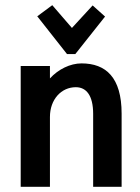

<svg xmlns="http://www.w3.org/2000/svg" viewBox="-20 -722 540 742"><path d="M173 0V-270C173 -338 217 -385 273 -385C313 -385 340 -354 340 -282V0H450V-283C450 -423 389 -477 295 -477C251 -477 205 -454 173 -419V-467H60V0ZM338 -701 258 -614 182 -702 124 -659 239 -513H271L386 -658Z"/></svg>

Font: Inconsolata
Style: Bold
Weight: 700
Monospace: yes
Designer: Raph Levien, Kirill Tkachev(cyreal.org)
Foundry: Raph Levien, Kirill Tkachev(cyreal.org)
Version: Version 1.014